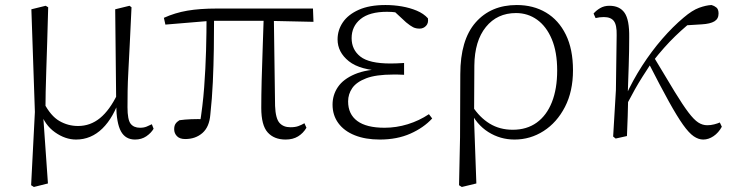

<svg xmlns="http://www.w3.org/2000/svg" viewBox="-20 -542 2915 765"><path d="M104 196 119 -96 105 -505 162 -519 172 -513Q170 -433 168 -372.5Q166 -312 164.5 -264.5Q163 -217 162 -177.5Q161 -138 161 -99L152 -82L171 189L115 203ZM518 14Q480 14 462 -18.5Q444 -51 443 -124V-127L439 -505L496 -519L504 -513Q500 -428 497 -366Q494 -304 491.5 -259Q489 -214 488.5 -180Q488 -146 488 -115Q488 -65 500.5 -49Q513 -33 538 -33Q553 -33 564 -37.5Q575 -42 585 -47L592 -29Q582 -12 563 1Q544 14 518 14ZM283 14Q240 14 199 -15Q158 -44 141 -97H139L155 -132Q182 -80 216.5 -60Q251 -40 291 -40Q340 -40 378.5 -71.5Q417 -103 448 -167L461 -155H459Q433 -74 388 -30Q343 14 283 14Z M718 12Q696 12 685 0.5Q674 -11 674 -27Q674 -41 679.5 -49Q685 -57 695 -63Q716 -66 741.5 -67Q767 -68 798 -67L775 -41Q788 -120 793.5 -194.5Q799 -269 801 -340.5Q803 -412 803 -482H833Q833 -415 832 -348Q831 -281 828 -215Q825 -149 818 -85Q814 -36 786.5 -12Q759 12 718 12ZM639 -444 633 -471Q677 -491 726.5 -499.5Q776 -508 844 -508H1227L1229 -455L1048 -459H819ZM1118 14Q1072 14 1046.5 -14.5Q1021 -43 1021 -112Q1021 -161 1022.5 -220.5Q1024 -280 1026.5 -346.5Q1029 -413 1031 -482H1071L1076 -120Q1078 -70 1093.5 -52.5Q1109 -35 1137 -35Q1156 -35 1168.5 -39.5Q1181 -44 1193 -51L1201 -33Q1188 -11 1167.5 1.5Q1147 14 1118 14Z M1493 14Q1436 14 1393.5 -3Q1351 -20 1328 -51.5Q1305 -83 1305 -125Q1305 -164 1326.5 -195.5Q1348 -227 1394 -246.5Q1440 -266 1513 -267V-259Q1415 -262 1370 -298Q1325 -334 1325 -385Q1325 -422 1346 -453Q1367 -484 1409.5 -503Q1452 -522 1516 -522Q1549 -522 1581 -516.5Q1613 -511 1640.5 -499.5Q1668 -488 1685 -469Q1688 -450 1677.5 -439Q1667 -428 1652 -428Q1637 -428 1626 -433.5Q1615 -439 1598 -453L1543 -504L1597 -502L1601 -485Q1576 -490 1559 -492.5Q1542 -495 1522 -495Q1452 -495 1416.5 -466Q1381 -437 1381 -390Q1381 -344 1416 -316.5Q1451 -289 1536 -289Q1547 -289 1559.5 -289.5Q1572 -290 1590 -291V-244Q1572 -245 1563.5 -245Q1555 -245 1547 -245Q1478 -245 1439 -230Q1400 -215 1383.5 -191Q1367 -167 1367 -138Q1367 -87 1403.5 -60Q1440 -33 1512 -33Q1559 -33 1604.5 -47Q1650 -61 1689 -87L1702 -70Q1668 -33 1615 -9.5Q1562 14 1493 14Z M1809 196 1813 5 1814 -246Q1814 -383 1875 -452.5Q1936 -522 2039 -522Q2105 -522 2155.5 -492Q2206 -462 2234.5 -404Q2263 -346 2263 -262Q2263 -178 2231 -116Q2199 -54 2146 -20Q2093 14 2030 14Q1973 14 1925.5 -16Q1878 -46 1852 -103H1849L1862 -119Q1891 -74 1931 -49.5Q1971 -25 2023 -25Q2079 -25 2118.5 -53.5Q2158 -82 2179 -135Q2200 -188 2200 -261Q2200 -335 2178.5 -386Q2157 -437 2120 -463.5Q2083 -490 2036 -490Q1961 -490 1916 -434.5Q1871 -379 1870 -281L1869 -97L1868 -89L1878 189L1820 203Z M2433 10 2423 2 2434 -183 2437 -402Q2438 -442 2426 -458Q2414 -474 2386 -474Q2377 -474 2369 -473Q2361 -472 2353 -470L2345 -488Q2355 -500 2371 -509.5Q2387 -519 2408 -519Q2449 -519 2468.5 -491Q2488 -463 2487 -393Q2487 -339 2485 -279.5Q2483 -220 2481 -161L2483 -158Q2482 -118 2481 -78.5Q2480 -39 2478 0ZM2472 -116 2458 -145H2466L2472 -158Q2501 -222 2538.5 -280Q2576 -338 2618.5 -387Q2661 -436 2704 -472Q2738 -501 2765.5 -511Q2793 -521 2815 -522Q2826 -519 2834.5 -512Q2843 -505 2843 -488Q2843 -467 2826.5 -457Q2810 -447 2776 -445L2695 -440L2762 -476Q2715 -441 2670.5 -398Q2626 -355 2580 -296L2574 -289Q2555 -260 2540 -236.5Q2525 -213 2509.5 -185.5Q2494 -158 2472 -116ZM2782 14Q2763 14 2744 1Q2725 -12 2701.5 -45Q2678 -78 2645 -137.5Q2612 -197 2564 -291L2586 -313Q2636 -229 2668.5 -176Q2701 -123 2723 -94Q2745 -65 2762 -54Q2779 -43 2798 -43Q2812 -43 2825.5 -46.5Q2839 -50 2848 -54L2856 -37Q2843 -13 2823 0.5Q2803 14 2782 14Z"/></svg>

Font: Source Han Serif JP VF
Style: Regular
Weight: 250
Designer: Ryoko NISHIZUKA 西塚涼子 (kana & ideographs); Frank Grießhammer (Latin, Greek & Cyrillic); Wenlong ZHANG 张文龙 (bopomofo); San
Foundry: Adobe
Version: Version 2.001;hotconv 1.1.0;makeotfexe 2.6.0